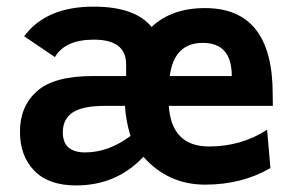

<svg xmlns="http://www.w3.org/2000/svg" viewBox="-20 -547 914 582"><path d="M682.6 -316.4Q682.6 -417 594.7 -417Q507.8 -417 494.6 -316.4ZM358.9 -226.1H298.3Q230.5 -226.1 200.4 -206.1Q170.4 -186 170.4 -146Q170.4 -85 238.3 -85Q308.6 -85 375.5 -134.8Q360.8 -184.1 358.9 -226.1ZM601.6 -522.5Q806.6 -522.5 806.6 -262.7L807.1 -226.1H491.7Q500 -103 613.8 -103Q711.4 -103 789.6 -153.8L799.8 -37.6Q713.4 12.7 601.6 12.7Q489.7 12.7 414.6 -71.8Q333.5 15.1 210.4 15.1Q127.4 15.1 84 -29.5Q40.5 -74.2 40.5 -147.9Q40.5 -224.6 92 -270.5Q143.6 -316.4 259.3 -316.4H362.3V-352.1Q362.3 -426.8 264.6 -426.8Q177.2 -426.8 146.5 -374L53.2 -437Q119.6 -526.9 263.7 -526.9Q389.6 -526.9 439.5 -465.3Q500 -522.5 601.6 -522.5Z"/></svg>

Font: Cadman
Style: Bold
Weight: 700
Designer: Paul James MIller
Foundry: High-Logic / Made with FontCreator
Version: Version 2.114;March 28, 2021;FontCreator 13.0.0.2683 64-bit